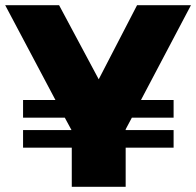

<svg xmlns="http://www.w3.org/2000/svg" viewBox="-20 -721 757 741"><path d="M717 -701H509L361 -415L208 -701H0L194 -335H69V-267H230L256 -219H69V-151H257V0H465V-151H650V-219H465V-222L489 -267H650V-335H524Z"/></svg>

Font: Argentum Sans ExtraBold
Style: Regular
Weight: 800
Designer: Julieta Ulanovsky
Foundry: Julieta Ulanovsky
Version: Version 5.001;February 15, 2019;FontCreator 11.5.0.2425 64-b